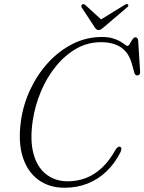

<svg xmlns="http://www.w3.org/2000/svg" viewBox="-20 -891 695 924"><path d="M559.5 -184Q564.5 -181 564 -173.5Q563.5 -166 558.5 -156Q531.5 -103.5 492 -65.8Q452.5 -28 401.8 -7.8Q351 12.5 290.5 12.5Q217 12.5 164.5 -25.8Q112 -64 89.2 -136.2Q66.5 -208.5 81 -310.5Q92 -388.5 126 -460.8Q160 -533 212 -589.8Q264 -646.5 329.8 -679.8Q395.5 -713 470.5 -713Q501.5 -713 523 -706.5Q544.5 -700 558.8 -691.5Q573 -683 581.2 -676.5Q589.5 -670 593.5 -670Q598 -670 602.2 -676.2Q606.5 -682.5 611 -690.8Q615.5 -699 620.5 -705.2Q625.5 -711.5 631 -711.5Q637.5 -711.5 640.8 -707.2Q644 -703 645 -694.5L654.5 -544Q655 -537 651 -532.5Q647 -528 641 -528Q630.5 -527.5 626.5 -541L614 -586Q599 -638.5 562 -663.2Q525 -688 465.5 -688Q402 -688 347.2 -656.8Q292.5 -625.5 249 -572Q205.5 -518.5 177 -450.8Q148.5 -383 137.5 -310Q123.5 -215 141.5 -150Q159.5 -85 202.8 -51.8Q246 -18.5 306 -18.5Q352.5 -18.5 394 -34.5Q435.5 -50.5 471.2 -84.2Q507 -118 536.5 -171Q542 -179.5 547.8 -183.2Q553.5 -187 559.5 -184ZM471 -793.5 390.5 -867Q383 -874 375.5 -869.5Q372.5 -867.5 371.5 -863.5Q370.5 -859.5 373 -855.5L435.5 -760Q440 -753.5 444 -750Q448 -746.5 454.5 -746.5Q461 -746.5 466.5 -750Q472 -753.5 479.5 -760L591.5 -855.5Q596.5 -859.5 597.5 -863.5Q598.5 -867.5 596 -869.5Q593.5 -872 589 -871.2Q584.5 -870.5 579 -867L460 -793.5Z"/></svg>

Font: Fraunces 72pt Soft Wonky ExtraLight
Style: Italic
Weight: 250
Italic angle: -16°
Version: Version 1.000;[b76b70a41]